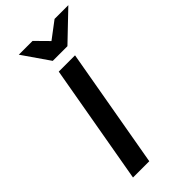

<svg xmlns="http://www.w3.org/2000/svg" viewBox="-282 -988 1055 1055"><g transform="rotate(-45 245.5 -460.5)"><path d="M72.5 0 195.5 -700H322L199 0ZM214 -765 106 -921H213L286 -847L384 -921H491L328 -765Z"/></g></svg>

Font: Overpass
Style: Bold Italic
Weight: 700
Italic angle: -10°
Designer: Delve Withrington, Dave Bailey, Thomas Jockin
Foundry: Delve Fonts LLC
Version: Version 4.000; ttfautohint (v1.8.3)